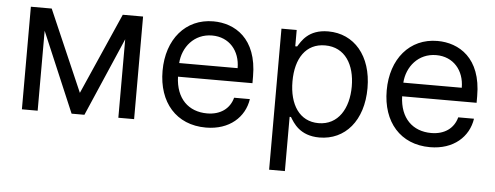

<svg xmlns="http://www.w3.org/2000/svg" viewBox="-50 -683 2624 1017"><g transform="rotate(5 1262.0 -174.5)"><path d="M375 -113.6 187.5 -545.5H76.7V0H160.5V-425.1L340.9 0H409.1L589.5 -417.3V0H673.3V-545.5H565.3Z M1055.4 11.4C1181.1 11.4 1260.7 -62.5 1274.9 -159.1H1191.1C1175.4 -99.4 1125.7 -63.9 1055.4 -63.9C957 -63.9 889.2 -127.5 885.3 -244.3H1281.2V-279.8C1281.2 -483 1160.5 -552.6 1046.9 -552.6C899.1 -552.6 801.1 -436.1 801.1 -268.5C801.1 -100.9 897.7 11.4 1055.4 11.4ZM885.3 -316.8C891 -401.6 951 -477.3 1046.9 -477.3C1137.8 -477.3 1196 -409.1 1196 -316.8Z M1409.1 204.5H1492.9V-83.8H1500C1518.5 -54 1554 11.4 1659.1 11.4C1795.5 11.4 1890.6 -98 1890.6 -271.3C1890.6 -443.2 1795.5 -552.6 1657.7 -552.6C1551.1 -552.6 1518.5 -487.2 1500 -458.8H1490.1V-545.5H1409.1ZM1491.5 -272.7C1491.5 -394.9 1545.5 -477.3 1647.7 -477.3C1754.3 -477.3 1806.8 -387.8 1806.8 -272.7C1806.8 -156.2 1752.8 -63.9 1647.7 -63.9C1546.9 -63.9 1491.5 -149.1 1491.5 -272.7Z M2247.2 11.4C2372.9 11.4 2452.4 -62.5 2466.6 -159.1H2382.8C2367.2 -99.4 2317.5 -63.9 2247.2 -63.9C2148.8 -63.9 2081 -127.5 2077.1 -244.3H2473V-279.8C2473 -483 2352.3 -552.6 2238.6 -552.6C2090.9 -552.6 1992.9 -436.1 1992.9 -268.5C1992.9 -100.9 2089.5 11.4 2247.2 11.4ZM2077.1 -316.8C2082.7 -401.6 2142.8 -477.3 2238.6 -477.3C2329.5 -477.3 2387.8 -409.1 2387.8 -316.8Z"/></g></svg>

Font: Magic Ui Pro
Style: Regular
Weight: 400
Designer: Stefan Endress, Andreas Faust
Version: Version 1.000;FEAKit 1.0